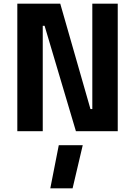

<svg xmlns="http://www.w3.org/2000/svg" viewBox="-20 -712 733 1042"><path d="M212 0V-572H222L392 0H619V-692H481V-120H471L307 -692H74V0ZM429 76 374 310H253L299 76Z"/></svg>

Font: RazerF5
Style: Bold
Weight: 700
Foundry: Razer Inc.
Version: Version 2